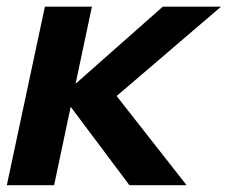

<svg xmlns="http://www.w3.org/2000/svg" viewBox="-23 -542 667 562"><path d="M-3 0 108.4 -522.4H246L198.2 -296.8L453.4 -522.4H623.9L318.4 -260.9L523.1 0H355.8L183.9 -229.4L135.4 0Z"/></svg>

Font: Red Hat Display VF
Style: Italic
Weight: 300
Italic angle: -12°
Designer: Pentagram, MCKL
Foundry: Pentagram, MCKL
Version: Version 1.010